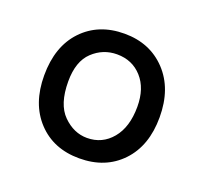

<svg xmlns="http://www.w3.org/2000/svg" viewBox="-87 -552 700 657"><g transform="rotate(20 262.5 -223.0)"><path d="M51.8 -222.2Q51.8 -328.1 109.9 -389.2Q168 -450.2 262.2 -450.2Q355 -450.2 413.6 -388.2Q472.2 -326.2 472.2 -222.2Q472.2 -118.2 414.1 -57.1Q356 3.9 261.2 3.9Q167 3.9 109.4 -57.6Q51.8 -119.1 51.8 -222.2ZM136.2 -231Q136.2 -147.9 175 -109.4Q213.9 -70.8 262.2 -70.8Q317.4 -70.8 352.8 -113.3Q388.2 -155.8 388.2 -230Q388.2 -296.9 353 -335.9Q317.9 -375 262.2 -375Q211.4 -375 173.8 -339.6Q136.2 -304.2 136.2 -231Z"/></g></svg>

Font: CMU Typewriter Text
Style: Bold
Weight: 700
Version: Version 0.7.0